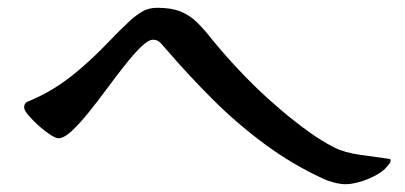

<svg xmlns="http://www.w3.org/2000/svg" viewBox="-20 -618 1040 493"><path d="M983 -205Q983 -210 980 -210Q977 -210 973 -211Q944 -215 904.5 -220.5Q865 -226 839 -239Q807 -255 771 -281Q735 -307 701 -336Q667 -365 641 -390Q610 -420 581 -451.5Q552 -483 525 -516Q504 -543 485.5 -561Q467 -579 443.5 -588.5Q420 -598 384 -598Q362 -598 346.5 -589Q331 -580 315 -566Q285 -538 256 -507.5Q227 -477 195 -449Q166 -423 134.5 -401.5Q103 -380 67 -364Q58 -360 50 -356.5Q42 -353 42 -342Q42 -335 53 -322Q64 -309 79 -295.5Q94 -282 108.5 -272.5Q123 -263 130 -263Q144 -263 164 -281.5Q184 -300 207 -328.5Q230 -357 254 -389.5Q278 -422 300.5 -450.5Q323 -479 342 -497.5Q361 -516 373 -516Q385 -516 393 -507Q401 -498 408 -490Q463 -426 525.5 -363.5Q588 -301 659 -248.5Q730 -196 808 -160Q820 -154 837 -149.5Q854 -145 867 -145Q882 -145 902 -150.5Q922 -156 940.5 -165.5Q959 -175 969 -185Q971 -187 977 -194Q983 -201 983 -205Z"/></svg>

Font: UoqMunThenKhung
Style: Regular
Weight: 400
Designer: Font-Kai, 金井和夫, 宇文滿月
Foundry: Kazuo Kanai, Moonlit Owen
Version: Version 1.197